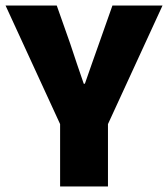

<svg xmlns="http://www.w3.org/2000/svg" viewBox="-30 -670 604 690"><path d="M186 0V-224L-10 -650H174L222 -514Q234 -477 246 -442Q258 -407 271 -369H275Q288 -407 300.5 -442Q313 -477 326 -514L374 -650H554L358 -224V0Z"/></svg>

Font: Source Sans 3 ExtraLight Black
Style: Regular
Weight: 900
Version: Version 3.052;hotconv 1.1.0;makeotfexe 2.6.0